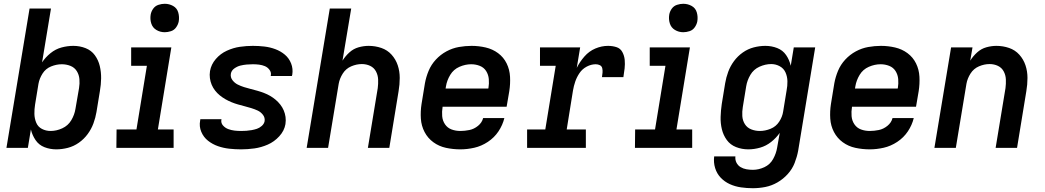

<svg xmlns="http://www.w3.org/2000/svg" viewBox="-20 -780 5512 1013"><path d="M277 8Q307 8 338 0Q369 -8 396 -27Q423 -46 442.5 -72.5Q462 -99 473 -129Q484 -159 489 -189L507 -299Q513 -333 513.5 -366.5Q514 -400 506.5 -431.5Q499 -463 480.5 -488.5Q462 -514 431.5 -526Q401 -538 367 -538Q336 -538 304.5 -529.5Q273 -521 246.5 -499.5Q220 -478 202 -451L249 -735H136L14 0H127L143 -97Q150 -67 167.5 -41Q185 -15 214.5 -3.5Q244 8 277 8ZM247 -89Q222 -89 201 -100Q180 -111 171 -133Q162 -155 161.5 -179Q161 -203 165 -228L183 -338Q188 -366 204.5 -392Q221 -418 249.5 -429.5Q278 -441 306 -441Q330 -441 351.5 -432.5Q373 -424 385 -405Q397 -386 399 -362.5Q401 -339 397 -315L378 -205Q373 -174 356 -145.5Q339 -117 308.5 -103Q278 -89 247 -89Z M594 0H896V-97H813L884 -530H672V-433H755L700 -97H595ZM849 -610Q865 -610 882 -615.5Q899 -621 909.5 -636Q920 -651 923 -667Q927 -691 920.5 -714Q914 -737 893.5 -748.5Q873 -760 849 -760Q833 -760 816 -754.5Q799 -749 788.5 -734.5Q778 -720 775 -703Q771 -679 778 -656.5Q785 -634 805 -622Q825 -610 849 -610Z M1252 8Q1287 8 1322.5 3Q1358 -2 1392.5 -17Q1427 -32 1453.5 -61Q1480 -90 1486 -125Q1489 -145 1486.5 -163Q1484 -181 1477 -197.5Q1470 -214 1459 -228Q1448 -242 1434.5 -253.5Q1421 -265 1405.5 -274Q1390 -283 1373 -289.5Q1356 -296 1338.5 -301Q1321 -306 1303 -310.5Q1285 -315 1267.5 -320.5Q1250 -326 1234 -334Q1218 -342 1206.5 -357Q1195 -372 1198 -391Q1198 -391 1198 -391Q1198 -391 1198 -391Q1201 -408 1216.5 -419Q1232 -430 1248.5 -434Q1265 -438 1281.5 -439.5Q1298 -441 1314 -441Q1331 -441 1347 -439Q1363 -437 1377.5 -431Q1392 -425 1402 -411.5Q1412 -398 1409 -382Q1409 -380 1408 -379H1520Q1521 -383 1522 -386Q1527 -417 1516 -445Q1505 -473 1483 -491.5Q1461 -510 1433 -520.5Q1405 -531 1375 -534.5Q1345 -538 1314 -538Q1280 -538 1245.5 -533Q1211 -528 1177 -512.5Q1143 -497 1118.5 -468.5Q1094 -440 1088 -405Q1085 -386 1087.5 -367.5Q1090 -349 1097 -332.5Q1104 -316 1115 -302Q1126 -288 1139.5 -277Q1153 -266 1168.5 -257Q1184 -248 1201 -241Q1218 -234 1235.5 -229Q1253 -224 1270.5 -219.5Q1288 -215 1306 -209.5Q1324 -204 1340 -196.5Q1356 -189 1367.5 -174Q1379 -159 1376 -140Q1373 -126 1361 -115.5Q1349 -105 1335.5 -100.5Q1322 -96 1308 -93.5Q1294 -91 1280 -90Q1266 -89 1252 -89Q1234 -89 1217 -91Q1200 -93 1184 -99Q1168 -105 1156.5 -118Q1145 -131 1148 -149L1149 -151H1037Q1036 -148 1036 -144Q1030 -113 1042 -84.5Q1054 -56 1077.5 -37.5Q1101 -19 1129.5 -9Q1158 1 1189 4.5Q1220 8 1252 8Z M1598 0H1711L1767 -338Q1772 -366 1788.5 -392Q1805 -418 1833 -430Q1861 -442 1889 -442Q1913 -442 1933 -432.5Q1953 -423 1963.5 -403.5Q1974 -384 1975 -361Q1976 -338 1973 -315L1921 0H2034L2083 -299Q2089 -334 2089 -369Q2089 -404 2078.5 -435.5Q2068 -467 2046 -491.5Q2024 -516 1992 -527Q1960 -538 1925 -538Q1899 -538 1872 -530.5Q1845 -523 1823.5 -503.5Q1802 -484 1787 -460L1833 -735H1720Z M2409 8Q2445 8 2482.5 -0.5Q2520 -9 2554 -31.5Q2588 -54 2610 -87Q2632 -120 2641 -157H2529Q2523 -133 2502 -116Q2481 -99 2456.5 -94Q2432 -89 2409 -89Q2384 -89 2362.5 -97Q2341 -105 2328 -124Q2315 -143 2313 -167Q2311 -191 2315 -215V-217H2653L2667 -299Q2673 -337 2671 -375Q2669 -413 2653 -445.5Q2637 -478 2608 -499.5Q2579 -521 2542.5 -529.5Q2506 -538 2468 -538Q2435 -538 2401 -532Q2367 -526 2335.5 -509Q2304 -492 2279.5 -465.5Q2255 -439 2241.5 -406.5Q2228 -374 2222 -341L2204 -231Q2198 -192 2200.5 -154Q2203 -116 2220 -83.5Q2237 -51 2266.5 -29.5Q2296 -8 2333 0Q2370 8 2409 8ZM2556 -313H2331L2333 -325Q2338 -356 2355.5 -385Q2373 -414 2404 -427.5Q2435 -441 2466 -441Q2490 -441 2511.5 -432.5Q2533 -424 2545 -405Q2557 -386 2559 -362.5Q2561 -339 2557 -315Z M2761 0H3071V-97H2970L3003 -302Q3007 -326 3015 -349.5Q3023 -373 3037.5 -394.5Q3052 -416 3075.5 -428.5Q3099 -441 3123 -441Q3135 -441 3145 -436Q3155 -431 3157.5 -420Q3160 -409 3159 -397Q3158 -385 3156 -373H3269Q3273 -396 3275.5 -419Q3278 -442 3276 -464Q3274 -486 3263.5 -505.5Q3253 -525 3232 -531.5Q3211 -538 3188 -538Q3154 -538 3121 -524Q3088 -510 3063.5 -482Q3039 -454 3023 -422L3041 -530H2829V-433H2912L2857 -97H2761Z M3330 0H3632V-97H3549L3620 -530H3408V-433H3491L3436 -97H3331ZM3585 -610Q3601 -610 3618 -615.5Q3635 -621 3645.5 -636Q3656 -651 3659 -667Q3663 -691 3656.5 -714Q3650 -737 3629.5 -748.5Q3609 -760 3585 -760Q3569 -760 3552 -754.5Q3535 -749 3524.5 -734.5Q3514 -720 3511 -703Q3507 -679 3514 -656.5Q3521 -634 3541 -622Q3561 -610 3585 -610Z M3952 213Q3985 213 4018 206.5Q4051 200 4081.5 182.5Q4112 165 4136 138.5Q4160 112 4172.5 80Q4185 48 4191 16L4281 -530H4168L4152 -433Q4145 -464 4127.5 -489.5Q4110 -515 4080.5 -526.5Q4051 -538 4018 -538Q3988 -538 3957 -530Q3926 -522 3899 -503Q3872 -484 3852.5 -457.5Q3833 -431 3822 -401Q3811 -371 3806 -341L3788 -231Q3783 -197 3782 -163.5Q3781 -130 3788.5 -98.5Q3796 -67 3814.5 -41.5Q3833 -16 3863.5 -4Q3894 8 3928 8Q3959 8 3990.5 -1Q4022 -10 4048.5 -31Q4075 -52 4094 -79L4080 0Q4075 30 4059 59Q4043 88 4013 102Q3983 116 3952 116Q3935 116 3918 113Q3901 110 3887 101.5Q3873 93 3865.5 78Q3858 63 3860 45H3748Q3744 77 3753 106.5Q3762 136 3782.5 157.5Q3803 179 3830.5 191.5Q3858 204 3889 208.5Q3920 213 3952 213ZM3989 -89Q3965 -89 3943.5 -97.5Q3922 -106 3910 -125Q3898 -144 3896.5 -167.5Q3895 -191 3899 -215L3917 -325Q3922 -356 3939 -385Q3956 -414 3987 -428Q4018 -442 4049 -442Q4073 -442 4094 -430.5Q4115 -419 4124.5 -397.5Q4134 -376 4134.5 -351.5Q4135 -327 4130 -302L4112 -192Q4108 -164 4091 -138Q4074 -112 4045.5 -100.5Q4017 -89 3989 -89Z M4569 8Q4605 8 4642.5 -0.5Q4680 -9 4714 -31.5Q4748 -54 4770 -87Q4792 -120 4801 -157H4689Q4683 -133 4662 -116Q4641 -99 4616.5 -94Q4592 -89 4569 -89Q4544 -89 4522.5 -97Q4501 -105 4488 -124Q4475 -143 4473 -167Q4471 -191 4475 -215V-217H4813L4827 -299Q4833 -337 4831 -375Q4829 -413 4813 -445.5Q4797 -478 4768 -499.5Q4739 -521 4702.5 -529.5Q4666 -538 4628 -538Q4595 -538 4561 -532Q4527 -526 4495.5 -509Q4464 -492 4439.5 -465.5Q4415 -439 4401.5 -406.5Q4388 -374 4382 -341L4364 -231Q4358 -192 4360.5 -154Q4363 -116 4380 -83.5Q4397 -51 4426.5 -29.5Q4456 -8 4493 0Q4530 8 4569 8ZM4716 -313H4491L4493 -325Q4498 -356 4515.5 -385Q4533 -414 4564 -427.5Q4595 -441 4626 -441Q4650 -441 4671.5 -432.5Q4693 -424 4705 -405Q4717 -386 4719 -362.5Q4721 -339 4717 -315Z M4910 0H5023L5079 -338Q5084 -366 5100.5 -392Q5117 -418 5145 -430Q5173 -442 5201 -442Q5225 -442 5245 -432.5Q5265 -423 5275.5 -403.5Q5286 -384 5287 -361Q5288 -338 5285 -315L5233 0H5346L5395 -299Q5401 -334 5401 -369Q5401 -404 5390.5 -435.5Q5380 -467 5358 -491.5Q5336 -516 5304 -527Q5272 -538 5237 -538Q5211 -538 5184 -530.5Q5157 -523 5135.5 -503.5Q5114 -484 5099 -460L5111 -530H4998Z"/></svg>

Font: Iosevka Sparkle SmBdObl
Style: Regular
Weight: 600
Italic angle: -9°
Designer: Belleve Invis
Foundry: Belleve Invis
Version: Version 4.5.0; ttfautohint (v1.8.3)